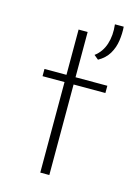

<svg xmlns="http://www.w3.org/2000/svg" viewBox="-98 -662 510 717"><g transform="rotate(15 157.5 -303.5)"><path d="M130 -553H165V-378H288V-350H165V0H130V-350H45V-378H130ZM229 -463 212 -477Q239 -497 250 -531Q261 -565 256 -607H290Q292 -581 288 -553Q284 -525 270 -501.5Q256 -478 229 -463Z"/></g></svg>

Font: Josefin Sans ExtraLight
Style: Regular
Weight: 250
Designer: Santiago Orozco
Foundry: Typemade
Version: Version 2.000